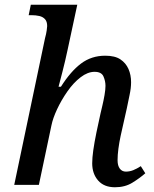

<svg xmlns="http://www.w3.org/2000/svg" viewBox="-20 -780 650 810"><path d="M465 10Q419 10 394 -18.5Q369 -47 369 -91Q369 -114 373.5 -146Q378 -178 387 -222L404 -301Q407 -314 412 -335Q417 -356 421 -379Q425 -402 425 -418Q425 -438 416.5 -457.5Q408 -477 379 -477Q350 -477 320 -454Q290 -431 264.5 -394.5Q239 -358 221 -319.5Q203 -281 197 -251L144 0H40L170 -619Q175 -637 177 -651.5Q179 -666 179 -670Q179 -689 170 -699Q161 -709 146 -712.5Q131 -716 112 -716H101L110 -760H306L265 -569Q255 -522 243.5 -477.5Q232 -433 227 -414H237Q278 -479 322 -512Q366 -545 424 -545Q465 -545 488 -529.5Q511 -514 522 -489Q533 -464 533 -433Q533 -408 526.5 -378.5Q520 -349 515 -323L489 -207Q483 -179 479.5 -152.5Q476 -126 476 -104Q476 -81 485.5 -68.5Q495 -56 511 -56Q527 -56 542 -62Q557 -68 574 -79L593 -49Q569 -28 538 -9Q507 10 465 10Z"/></svg>

Font: ET Text
Style: Italic
Weight: 470
Italic angle: -12°
Designer: Monotype Design Team
Foundry: Monotype Imaging Inc.
Version: Version 2.009